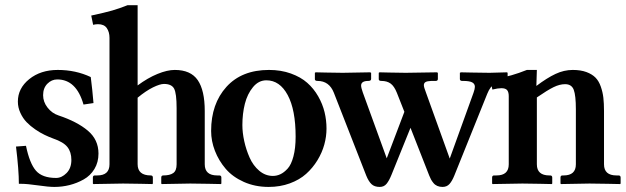

<svg xmlns="http://www.w3.org/2000/svg" viewBox="-20 -718 2444 750"><path d="M42.5 -145.5 81.5 -148.4Q95.7 -79.6 120.4 -51.3Q145 -22.9 199.2 -22.9Q221.2 -22.9 240 -42Q258.8 -61 258.8 -93.3Q258.8 -124 243.4 -143.6Q228 -163.1 188 -176.8Q170.9 -183.1 154.1 -191.2Q137.2 -199.2 117.9 -212.4Q98.6 -225.6 84 -240.7Q69.3 -255.9 59.6 -277.1Q49.8 -298.3 49.8 -321.3Q49.8 -373 94.2 -408.9Q138.7 -444.8 205.6 -444.8Q275.9 -444.8 334.5 -417Q340.8 -368.2 345.2 -315.4L306.2 -309.6Q278.3 -407.7 203.6 -407.7Q181.6 -407.7 165 -390.9Q148.4 -374 148.4 -346.2Q148.4 -319.8 165.8 -297.6Q183.1 -275.4 208.5 -267.1Q281.7 -242.7 323.2 -207.5Q364.7 -172.4 364.7 -118.2Q364.7 -84 348.9 -57.9Q333 -31.7 306.9 -17.1Q280.8 -2.4 251.7 4.9Q222.7 12.2 192.4 12.2Q169.4 12.2 127.9 6.1Q86.4 0 61.5 0Q61.5 0 53.7 0Q53.7 -53.7 42.5 -145.5Z M517.6 -76.7Q517.6 -32.7 568.8 -32.7Q577.1 -32.7 577.1 -24.4V-1L575.2 1L530.3 0Q485.4 -1 460.9 -1L344.7 1L342.8 -1V-24.4Q342.8 -32.7 350.6 -32.7H359.9Q407.7 -32.7 407.7 -76.2V-570.3Q407.7 -592.8 397.2 -608.2Q386.7 -623.5 362.8 -623.5Q354 -623.5 343.8 -621.1L336.4 -657.2Q390.6 -668.9 418.7 -677Q446.8 -685.1 478.5 -697.8H517.6V-384.3Q557.1 -413.6 595.2 -429.2Q633.3 -444.8 662.6 -444.8Q725.1 -444.8 752.4 -405Q779.8 -365.2 779.8 -284.2V-76.2Q779.8 -32.7 828.6 -32.7H836.4Q844.7 -32.7 844.7 -24.4V-1L842.8 1L794.9 0Q747.6 -1 723.1 -1L611.8 1L609.9 -1V-24.4Q609.9 -32.7 617.7 -32.7Q643.6 -32.7 656.7 -42Q669.9 -51.3 669.9 -76.2V-295.4Q669.9 -353 660.2 -371.6Q650.4 -390.1 620.6 -390.1Q605 -390.1 577.6 -376.7Q550.3 -363.3 517.6 -336.4Z M1020.5 -404.3Q990.2 -404.3 968.3 -377.7Q946.3 -351.1 936.5 -312.5Q926.8 -273.9 926.8 -229.5Q926.8 -199.7 934.1 -166.5Q941.4 -133.3 955.1 -102.3Q968.8 -71.3 992.7 -51Q1016.6 -30.8 1045.9 -30.8Q1061 -30.8 1075.2 -37.4Q1089.4 -43.9 1103.5 -59.3Q1117.7 -74.7 1126.2 -106.9Q1134.8 -139.2 1134.8 -184.1Q1134.8 -289.1 1103.8 -346.7Q1072.8 -404.3 1020.5 -404.3ZM804.7 -206.5Q804.7 -312.5 864.5 -378.7Q924.3 -444.8 1030.8 -444.8Q1077.6 -444.8 1116.2 -430.9Q1154.8 -417 1180.2 -394.5Q1205.6 -372.1 1222.9 -341.8Q1240.2 -311.5 1247.8 -280Q1255.4 -248.5 1255.4 -215.8Q1255.4 -184.6 1246.8 -153.3Q1238.3 -122.1 1220 -92Q1201.7 -62 1175.8 -38.8Q1149.9 -15.6 1112.1 -1.7Q1074.2 12.2 1029.3 12.2Q976.6 12.2 932.6 -7.3Q888.7 -26.9 861.6 -58.6Q834.5 -90.3 819.6 -128.7Q804.7 -167 804.7 -206.5Z M1397 -357.4 1490.7 -99.6 1559.6 -281.2 1530.3 -355.5Q1520 -381.3 1505.9 -391.6Q1491.7 -401.9 1469.7 -401.9Q1459.5 -401.9 1459.5 -408.7V-433.6L1462.4 -435.5L1501.5 -434.6Q1540 -433.6 1564.9 -433.6L1686.5 -435.5L1690.4 -433.6V-409.7Q1690.4 -401.9 1682.1 -401.9H1665Q1648.9 -401.4 1642.3 -397.5Q1635.7 -393.6 1635.7 -385.3Q1635.7 -377.4 1643.6 -357.4L1736.8 -98.6L1829.6 -355.5Q1835 -370.6 1835 -378.9Q1835 -390.6 1824.5 -396.2Q1814 -401.9 1788.6 -401.9H1784.2Q1776.4 -402.8 1776.4 -409.2V-433.6L1780.3 -435.5L1822.8 -434.6Q1865.2 -433.6 1892.6 -433.6L1960.4 -435.5L1962.9 -433.6V-411.1Q1962.9 -407.2 1959.7 -404.5Q1956.5 -401.9 1951.7 -401.9Q1928.2 -401.9 1911.4 -390.6Q1894.5 -379.4 1883.3 -351.6L1754.9 -32.7Q1746.1 -10.7 1735.8 0.7Q1725.6 12.2 1708.5 12.2Q1697.3 12.2 1688.2 8.3Q1679.2 4.4 1673.1 -3.2Q1667 -10.7 1663.6 -17.1Q1660.2 -23.4 1656.7 -32.2L1583.5 -218.8L1509.3 -35.2Q1500 -12.2 1490 0Q1480 12.2 1463.4 12.2Q1442.9 12.2 1431.4 1.5Q1419.9 -9.3 1410.6 -32.2L1284.2 -355.5Q1266.1 -401.9 1220.2 -401.9Q1210 -401.9 1210 -408.7V-433.6L1212.9 -435.5L1252.9 -434.6Q1293 -433.6 1318.8 -433.6L1425.8 -435.5L1429.7 -433.6V-409.7Q1429.7 -401.9 1418.9 -401.9Q1390.6 -401.9 1390.6 -383.8Q1390.6 -375.5 1397 -357.4Z M2077.1 -444.8 2075.2 -382.3Q2116.7 -413.6 2149.9 -429.2Q2183.1 -444.8 2217.3 -444.8Q2248.5 -444.8 2270.8 -436.5Q2293 -428.2 2306.2 -414.8Q2319.3 -401.4 2326.9 -379.6Q2334.5 -357.9 2336.9 -336.2Q2339.4 -314.5 2339.4 -284.2V-76.2Q2339.4 -32.7 2388.2 -32.7H2396Q2404.3 -32.7 2404.3 -24.4V-1L2402.3 1L2354.5 0Q2307.1 -1 2282.7 -1L2171.4 1L2169.4 -1V-24.4Q2169.4 -32.7 2177.2 -32.7H2181.6Q2229.5 -32.7 2229.5 -76.2V-291Q2229.5 -345.2 2221.2 -367.2Q2212.9 -389.2 2187.5 -389.2Q2166 -389.2 2142.1 -377.4Q2118.2 -365.7 2077.1 -337.4V-76.2Q2077.1 -32.7 2126 -32.7H2128.9Q2137.2 -32.7 2137.2 -24.4V-1L2135.3 1L2089.8 0Q2044.9 -1 2020.5 -1L1904.3 1L1902.3 -1V-24.4Q1902.3 -32.7 1910.2 -32.7H1919.4Q1967.3 -32.7 1967.3 -76.2V-342.3Q1967.3 -358.4 1960.9 -366Q1954.6 -373.5 1938.5 -373.5Q1925.3 -373.5 1903.3 -368.2L1896 -404.3Q1950.2 -416 1978.3 -424.1Q2006.3 -432.1 2038.1 -444.8Z"/></svg>

Font: LL2
Style: Bold
Weight: 700
Designer: Philipp H. Poll
Foundry: Philipp H. Poll
Version: Version 2.7.x